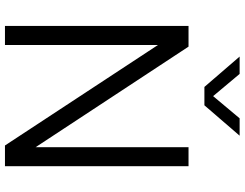

<svg xmlns="http://www.w3.org/2000/svg" viewBox="-126 -860 986 774"><g transform="rotate(90 367.0 -473.0)"><path d="M84.5 0V-740H168L593.5 -93H573.5V-740H650V0H566.5L141.5 -647H161.5V0ZM330.5 -804 208 -946H278L376 -829H359L457 -946H527L404.5 -804Z"/></g></svg>

Font: Encode Sans Condensed Thin
Style: Regular
Weight: 400
Version: Version 3.002